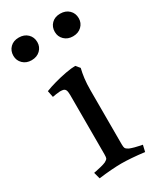

<svg xmlns="http://www.w3.org/2000/svg" viewBox="-182 -703 643 771"><g transform="rotate(-30 139.5 -318.0)"><path d="M187 -316V-66Q187 -53 189.5 -48Q192 -43 203 -37Q213 -33 226 -29.5Q239 -26 249.5 -24Q260 -22 260 -22L253 8Q222 4 194.5 2Q167 0 147 0Q128 0 100.5 2Q73 4 42 8L34 -22Q34 -22 44.5 -24Q55 -26 69 -29.5Q83 -33 92 -37Q103 -43 105 -48Q107 -53 107 -66V-341Q107 -358 103 -365Q99 -372 90 -373Q78 -375 60.5 -372Q43 -369 43 -369L37 -399Q57 -407 84 -414.5Q111 -422 138 -427Q165 -432 183 -432L198 -414Q193 -394 190 -370.5Q187 -347 187 -316ZM-12 -591Q-12 -614 3 -629Q18 -644 43 -644Q68 -644 83.5 -629Q99 -614 99 -591Q99 -569 83.5 -554Q68 -539 43 -539Q19 -539 3.5 -554Q-12 -569 -12 -591ZM180 -591Q180 -614 195 -629Q210 -644 235 -644Q260 -644 275.5 -629Q291 -614 291 -591Q291 -569 275.5 -554Q260 -539 235 -539Q211 -539 195.5 -554Q180 -569 180 -591Z"/></g></svg>

Font: Buenard
Style: Regular
Weight: 400
Version: Version 2.000